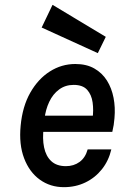

<svg xmlns="http://www.w3.org/2000/svg" viewBox="-20 -762 514 795"><path d="M244.5 13Q188 13 144.8 -18.2Q101.5 -49.5 79.8 -106.8Q58 -164 65.5 -241.5Q73 -321.5 105.5 -378.5Q138 -435.5 186.5 -466.2Q235 -497 292 -497Q338 -497 370.5 -478.5Q403 -460 422.8 -428.5Q442.5 -397 450.2 -357Q458 -317 454 -273Q453 -259 450.8 -244.8Q448.5 -230.5 445 -216H136.5L161 -234Q155 -188.5 162.5 -152Q170 -115.5 192.2 -94.8Q214.5 -74 253 -74Q285.5 -74 309.5 -91.5Q333.5 -109 343 -143.5H441Q430 -96.5 402 -61.2Q374 -26 333.5 -6.5Q293 13 244.5 13ZM164 -268 144.5 -283H387.5L363 -269.5Q368 -305.5 363.5 -337.8Q359 -370 340.8 -390.2Q322.5 -410.5 285 -410.5Q250.5 -410.5 224.8 -391.5Q199 -372.5 183.8 -340.2Q168.5 -308 164 -268ZM385 -542 152.5 -648 197.5 -742 418 -609.5Z"/></svg>

Font: Karla SemiBold
Style: Italic
Weight: 600
Italic angle: -8°
Designer: Jonathan Pinhorn
Version: Version 2.004;gftools[0.9.33]